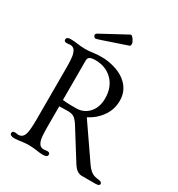

<svg xmlns="http://www.w3.org/2000/svg" viewBox="-202 -989 1041 1126"><g transform="rotate(30 318.5 -426.5)"><path d="M217.3 -746.6Q188 -736.8 183.1 -736.8Q178.2 -736.8 173.8 -743.2Q169.4 -749.5 169.4 -754.4Q169.4 -762.2 179.7 -768.1L345.2 -857.4Q351.6 -861.3 355 -861.3Q358.4 -861.3 363.3 -856.9Q368.2 -852.5 373 -845.7Q385.3 -827.6 385.3 -817.6Q385.3 -807.6 383.3 -804.9Q381.3 -802.2 376 -800.3ZM64.9 7.3Q33.2 7.3 33.2 -10.7Q33.2 -24.9 50.8 -24.9L74.7 -22.5Q104 -22.5 114.3 -55.2Q122.6 -83 122.6 -154.8V-499.5Q122.6 -571.3 115.7 -593.5Q108.9 -615.7 99.4 -623.8Q89.8 -631.8 74.7 -631.8L50.8 -629.9Q33.2 -629.9 33.2 -644Q33.2 -662.1 60.1 -662.1Q86.9 -662.1 111.1 -658.2Q135.3 -654.3 161.6 -654.3Q188 -654.3 212.2 -658.2Q236.3 -662.1 274.2 -662.1Q312 -662.1 355.5 -649.9Q398.9 -637.7 428.7 -615.2Q490.7 -568.8 490.7 -492.2Q490.7 -407.2 420.9 -345.7Q398.4 -326.2 371.1 -312.5L529.8 -82Q556.6 -42.5 588.9 -34.2Q598.1 -31.7 612.3 -30.3Q637.2 -27.8 637.2 -13.9Q637.2 0 610.4 0H516.6Q482.9 0 455.6 -43.9L332.5 -240.7Q315.9 -266.6 300.8 -277.6Q285.6 -288.6 254.2 -288.6Q222.7 -288.6 199.2 -287.1V-154.8Q199.2 -81.1 205.8 -59.8Q212.4 -38.6 221.9 -30.5Q231.4 -22.5 247.1 -22.5L270.5 -24.9Q288.1 -24.9 288.1 -10.7Q288.1 7.3 256.8 7.3Q240.7 7.3 222.7 4.4Q164.1 -4.9 122.3 1.2Q80.6 7.3 64.9 7.3ZM199.2 -330.1Q231 -326.7 260.3 -326.7H291Q338.4 -326.7 371.1 -358.9Q409.2 -396.5 409.2 -461.4Q409.2 -539.6 361.8 -585Q317.4 -627.9 247.6 -627.9Q222.7 -627.9 210.9 -621.1Q199.2 -614.3 199.2 -597.7Z"/></g></svg>

Font: Ovo
Style: Regular
Weight: 400
Designer: Nicole Fally
Foundry: Sorkin Type Co.
Version: Version 1.001